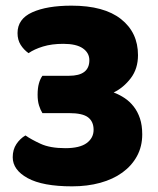

<svg xmlns="http://www.w3.org/2000/svg" viewBox="-20 -643 558 679"><path d="M233 -623Q348 -623 408 -575.5Q468 -528 468 -448Q468 -400 442.5 -366.5Q417 -333 382 -316Q403 -308 421 -296Q439 -284 453 -266Q467 -248 475 -224Q483 -200 483 -168Q483 -125 464.5 -91Q446 -57 413 -33Q380 -9 334.5 3.5Q289 16 235 16Q131 16 78 -13Q25 -42 25 -87Q25 -114 38 -133.5Q51 -153 70 -164Q90 -150 123.5 -134.5Q157 -119 211 -119Q262 -119 286.5 -137Q311 -155 311 -184Q311 -213 291.5 -228Q272 -243 224 -243H130Q123 -254 118 -270Q113 -286 113 -308Q113 -331 117.5 -347.5Q122 -364 130 -375H224Q296 -375 296 -430Q296 -456 273 -472Q250 -488 204 -488Q163 -488 132 -478.5Q101 -469 81 -455Q64 -467 53 -484.5Q42 -502 42 -526Q42 -576 94 -599.5Q146 -623 233 -623Z"/></svg>

Font: Baloo Cyrillic
Style: Regular
Weight: 400
Designer: Ek Type, Denis Ignatov
Foundry: Ek Type
Version: Version 1.50 July 26, 2019